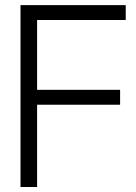

<svg xmlns="http://www.w3.org/2000/svg" viewBox="-20 -748 546 768"><path d="M62 0H128.4V-329.1H460.4V-388.7H128.4V-668H482.9V-727.5H62Z"/></svg>

Font: Guggenheim Sans Display Light
Style: Regular
Weight: 300
Designer: Modified by Tom Baber under direction of Pentagram Design 2023
Foundry: rsms
Version: Version 1.001;Glyphs 3.1.2 (3151)